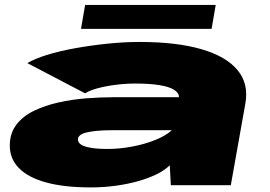

<svg xmlns="http://www.w3.org/2000/svg" viewBox="-20 -766 1116 794"><path d="M355.5 9Q408 9 457.8 2.2Q507.5 -4.5 551 -16.8Q594.5 -29 628 -45.5Q661.5 -62 682 -82.5L686.5 0H934.5L994.5 -337Q1009.5 -419.5 962.2 -476.2Q915 -533 812.2 -562.8Q709.5 -592.5 557.5 -592.5Q492 -592.5 422.8 -585.2Q353.5 -578 288.8 -566.2Q224 -554.5 173 -538.5Q122 -522.5 93 -505L332 -380Q349 -391.5 383 -400.8Q417 -410 458.2 -415.2Q499.5 -420.5 539.5 -420.5Q598.5 -420.5 639 -414Q679.5 -407.5 699.8 -394.8Q720 -382 720 -365V-364H449.5Q397.5 -364 338.2 -359.5Q279 -355 222.8 -342.5Q166.5 -330 120.8 -308Q75 -286 48 -250.8Q21 -215.5 20.5 -166Q20 -110 58 -71Q96 -32 170.8 -11.5Q245.5 9 355.5 9ZM426 -150Q383 -150 355.5 -154.8Q328 -159.5 315.2 -168Q302.5 -176.5 302.5 -189Q302 -199 311 -206.5Q320 -214 337.8 -218.2Q355.5 -222.5 381.8 -225Q408 -227.5 443.5 -227.5H689L689.5 -226.5Q664.5 -204 621.2 -186.8Q578 -169.5 526.2 -159.8Q474.5 -150 426 -150ZM315 -646.5H855L872 -745.5H332Z"/></svg>

Font: Anybody ExtraExpanded Black
Style: Italic
Weight: 900
Width: 8
Italic angle: -10°
Version: Version 1.113;gftools[0.9.25]